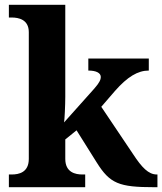

<svg xmlns="http://www.w3.org/2000/svg" viewBox="-20 -780 677 800"><path d="M17 0H335V-53H323C295 -53 252 -61 252 -118V-199L299 -237L383 -103C438 -15 476 0 622 0H636V-53H633C599 -53 571 -82 535 -137L402 -335L459 -401C511 -460 554 -486 600 -486V-536H348V-486C381 -486 400 -476 400 -459C400 -449 395 -436 373 -411L247 -270C249 -280 252 -342 252 -377V-760H17V-707H29C57 -707 100 -699 100 -646V-118C100 -61 58 -53 29 -53H17Z"/></svg>

Font: Noto Serif Lao
Style: Bold
Weight: 700
Designer: Monotype Design Team
Foundry: Monotype Imaging Inc.
Version: Version 2.003